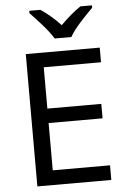

<svg xmlns="http://www.w3.org/2000/svg" viewBox="-62 -988 679 1032"><g transform="rotate(-5 278.0 -472.0)"><path d="M259 -784H349C373 -829 436 -893 474 -931V-944H412C377 -921 339 -888 303 -852C270 -888 231 -921 196 -944H136V-931C172 -893 233 -829 259 -784ZM496 0V-79H187V-334H478V-412H187V-635H496V-714H97V0Z"/></g></svg>

Font: Noto Sans Caucasian Albanian
Style: Regular
Weight: 400
Designer: Monotype Design Team
Foundry: Monotype Imaging Inc.
Version: Version 2.005